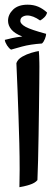

<svg xmlns="http://www.w3.org/2000/svg" viewBox="-25 -756 229 807"><path d="M56.6 30.8Q56.6 15.1 57.1 -4.2Q57.6 -23.4 57.6 -44.9Q57.6 -94.7 56.2 -153.1Q54.7 -211.4 52.7 -269Q50.8 -326.7 48.8 -375.2Q46.9 -423.8 45.4 -455.1Q43.9 -486.3 43.9 -490.7Q49.8 -507.3 68.4 -517.8Q86.9 -528.3 107.2 -534.2Q127.4 -540 138.2 -541.5Q139.2 -535.6 139.6 -521.2Q140.1 -506.8 140.4 -493.2Q140.6 -479.5 140.6 -476.6Q140.6 -452.1 140.1 -406.5Q139.6 -360.8 138.9 -303.7Q138.2 -246.6 137.2 -188.2Q136.2 -129.9 135 -80.1Q133.8 -30.3 132.3 1Q122.1 13.7 98.1 21Q74.2 28.3 56.6 30.8ZM21.5 -547.4Q12.7 -552.7 4.6 -565.2Q-3.4 -577.6 -4.9 -588.4Q9.3 -592.3 26.4 -595.9Q43.5 -599.6 68.8 -602.5Q36.6 -615.2 22.7 -632.1Q8.8 -648.9 8.8 -668.9Q8.8 -694.8 30 -715.6Q51.3 -736.3 91.3 -736.3Q115.7 -736.3 135.7 -727.8Q155.8 -719.2 172.9 -703.1Q169.9 -691.4 161.1 -682.9Q152.3 -674.3 143.6 -669.9Q113.8 -690.9 89.8 -690.9Q79.1 -690.9 69.8 -685.5Q60.5 -680.2 60.5 -668Q60.5 -655.3 82.8 -643.1Q105 -630.9 168.9 -613.8Q168.9 -605.5 163.8 -592.5Q158.7 -579.6 151.4 -573.2Q102.1 -569.8 67.4 -560.3Q32.7 -550.8 21.5 -547.4Z"/></svg>

Font: Harmattan SemiBold
Style: Regular
Weight: 600
Designer: George W. Nuss III and SIL International
Foundry: SIL International
Version: Version 4.000